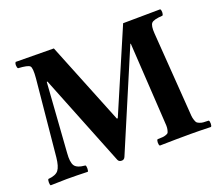

<svg xmlns="http://www.w3.org/2000/svg" viewBox="-111 -807 1120 974"><g transform="rotate(-20 449.5 -319.5)"><path d="M662.6 -116.2 637.2 -534.2H634.8L410.2 -4.9Q404.3 8.3 391.1 7.8Q376 7.8 371.1 -4.9L174.3 -498H170.4L144 -123Q140.1 -76.2 152.1 -56.2Q164.1 -36.1 210 -32.2Q213.9 -28.3 213.9 -15.1Q213.9 -2 210 2Q149.9 0 96.2 0Q70.3 0 9.8 2Q5.9 -2 5.9 -14.9Q5.9 -27.8 9.8 -32.2Q50.8 -35.6 65.4 -54.7Q80.1 -73.7 85 -121.1L125 -533.2Q129.9 -588.4 119.9 -599.1Q109.9 -609.9 57.1 -612.8Q52.2 -617.7 52 -629.9Q51.8 -642.1 57.1 -647L262.2 -645L440.9 -201.2H445.8L636.2 -645L836.9 -647Q841.8 -642.1 841.8 -630.1Q841.8 -618.2 836.9 -612.8Q787.6 -609.9 776.4 -596.9Q765.1 -584 768.1 -542L798.3 -121.1Q799.8 -97.7 800.8 -85.7Q801.8 -73.7 805.7 -62Q809.6 -50.3 813 -46.4Q816.4 -42.5 826.4 -38.3Q836.4 -34.2 845.9 -33.4Q855.5 -32.7 875 -32.2Q879.9 -28.3 879.9 -15.1Q879.9 -2 875 2Q809.1 0 766.1 0Q692.9 0 599.1 2Q594.2 -2 594.2 -14.9Q594.2 -27.8 599.1 -32.2Q619.1 -33.2 627 -33.4Q634.8 -33.7 645 -37.4Q655.3 -41 657.5 -44.7Q659.7 -48.3 662.4 -59.1Q665 -69.8 664.6 -81.5Q664.1 -93.3 662.6 -116.2Z"/></g></svg>

Font: Linux Libertine
Style: Bold
Weight: 700
Designer: Philipp H. Poll
Foundry: Philipp H. Poll
Version: Version 5.0.3